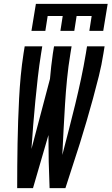

<svg xmlns="http://www.w3.org/2000/svg" viewBox="-20 -975 578 995"><path d="M143 -815 166 -955H538L515 -815H443L455 -892H377L365 -815H293L305 -892H227L215 -815ZM69 0Q69 -58 69.5 -116Q70 -174 71 -232Q72 -290 74 -348Q76 -406 79 -464.5Q82 -523 87.5 -581.5Q93 -640 102 -698L108 -735H199L193 -698Q183 -636 176 -574Q169 -512 163 -450Q157 -388 152 -326Q147 -264 143 -203L239 -566Q242 -599 245.5 -632Q249 -665 254 -698L260 -735H351L345 -698Q334 -632 327.5 -566Q321 -500 317 -434.5Q313 -369 309.5 -303.5Q306 -238 303 -172Q320 -238 337 -303.5Q354 -369 370 -435Q386 -501 400 -566.5Q414 -632 425 -698L431 -735H522L516 -698Q507 -640 492.5 -581.5Q478 -523 462 -464.5Q446 -406 429 -348Q412 -290 394 -232Q376 -174 356.5 -116Q337 -58 319 0H237Q234 -68 232.5 -137Q231 -206 231 -275L151 0Z"/></svg>

Font: Iosevka SS18 Medium
Style: Italic
Weight: 500
Italic angle: -9°
Monospace: yes
Designer: Belleve Invis
Foundry: Belleve Invis
Version: Version 25.1.1; ttfautohint (v1.8.4)